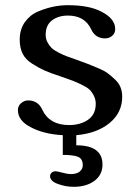

<svg xmlns="http://www.w3.org/2000/svg" viewBox="-20 -522 534 740"><path d="M451 -149Q451 -88 402.5 -48Q354 -8 274 -1V38Q375 38 375 112Q375 152 344 175Q313 198 264 198Q233 198 203 187Q173 176 173 157Q173 149 179 143.5Q185 138 194 138Q200 138 220.5 143.5Q241 149 252 149Q276 149 287.5 139Q299 129 299 115Q299 90 281 82.5Q263 75 222 75V-1Q148 -5 98 -32Q49 -57 49 -98Q49 -114 61.5 -124.5Q74 -135 88 -135Q127 -135 143 -99Q171 -40 246 -40Q290 -40 319.5 -60.5Q349 -81 349 -122Q349 -139 341.5 -153.5Q334 -168 324.5 -177Q315 -186 294 -196Q273 -206 260 -211Q247 -216 218 -226Q175 -240 152.5 -250Q130 -260 104 -276.5Q78 -293 67 -315.5Q56 -338 56 -369Q56 -409 76 -437Q96 -465 127.5 -478Q159 -491 187 -496.5Q215 -502 241 -502Q324 -502 371 -477Q424 -450 424 -410Q424 -394 412.5 -384Q401 -374 385 -374Q347 -374 331 -410Q306 -462 242 -462Q205 -462 180.5 -443.5Q156 -425 156 -388Q156 -372 163 -359Q170 -346 178.5 -337.5Q187 -329 205.5 -319.5Q224 -310 237.5 -305Q251 -300 277 -291Q305 -281 319 -275.5Q333 -270 358 -259.5Q383 -249 396 -239Q409 -229 423.5 -215.5Q438 -202 444.5 -185.5Q451 -169 451 -149Z"/></svg>

Font: Marmelad
Style: Regular
Weight: 400
Designer: Manvel Shmavonyan
Foundry: Cyreal
Version: Version 1.001;PS 001.001;hotconv 1.0.88;makeotf.lib2.5.64775